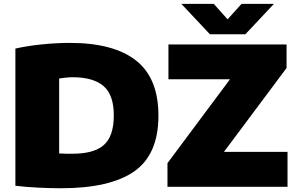

<svg xmlns="http://www.w3.org/2000/svg" viewBox="-20 -971 1550 998"><path d="M296 7.5Q245.5 7.5 180.8 4.5Q116 1.5 60 -5.5V-718.5Q118 -732 195.2 -740Q272.5 -748 343.5 -748Q570.5 -748 687 -656.5Q803.5 -565 803.5 -370Q803.5 -168 677.8 -80.2Q552 7.5 296 7.5ZM358.5 -172Q468.5 -172 520 -217.5Q571.5 -263 571.5 -371.5Q571.5 -478 518 -523.8Q464.5 -569.5 357.5 -569.5Q342 -569.5 322 -567.5Q302 -565.5 287.5 -563V-173.5Q305 -172 322.5 -172Q340 -172 358.5 -172ZM850.5 0V-123L1175.5 -559H855.5V-740H1469.5V-617.5L1144 -181.5H1474.5V0ZM1071 -793 922.5 -951H1091L1163 -870.5L1235.5 -951H1404L1255.5 -793Z"/></svg>

Font: Encode Sans Semi Expanded Black
Style: Regular
Weight: 900
Width: 6
Designer: Multiple Designers
Foundry: Impallari Type
Version: Version 3.000; ttfautohint (v1.8.3) -l 8 -r 50 -G 200 -x 14 